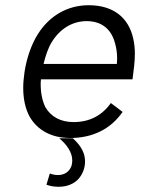

<svg xmlns="http://www.w3.org/2000/svg" viewBox="-20 -529 555 736"><path d="M262 -61C212 -61 175 -82 154 -118C142 -143 136 -172 136 -205C136 -211 136 -218 137 -225H488C493 -262 497 -294 497 -324C497 -343 495 -362 491 -380C473 -463 413 -509 320 -509C238 -509 169 -468 125 -398C100 -358 82 -306 74 -253C71 -232 69 -211 69 -192C69 -150 77 -112 94 -81C124 -30 177 0 249 0C336 0 405 -35 450 -100L405 -134C370 -85 322 -61 262 -61ZM312 -448C370 -448 407 -417 421 -363C426 -346 429 -326 429 -305C429 -298 428 -291 428 -284H147C154 -314 165 -346 178 -367C209 -418 257 -448 312 -448ZM259 1H207C236 25 257 55 257 86C257 93 256 100 254 107C245 132 224 142 202 142C192 142 181 140 171 136L158 179C171 184 187 187 205 187C241 187 281 173 299 127C304 115 306 102 306 89C306 60 292 30 259 1Z"/></svg>

Font: Arthouse Owned
Style: Italic
Weight: 400
Italic angle: -10°
Designer: Jeremy Tribby
Foundry: Tribby Type
Version: Version 1.000;PS 001.000;hotconv 1.0.88;makeotf.lib2.5.64775